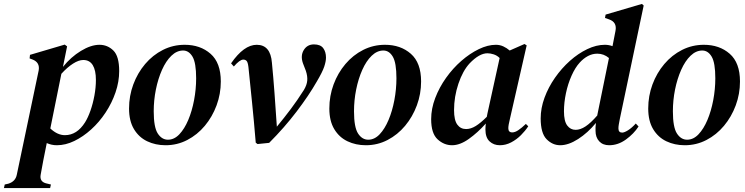

<svg xmlns="http://www.w3.org/2000/svg" viewBox="-83 -722 3775 973"><path d="M205 14Q178 14 154 3Q144 52 136.5 90.5Q129 129 123 164Q117 198 150 207L175 213L171 231H-63L-59 213L-41 209Q-5 198 2 164L113 -365Q120 -405 83 -420L67 -426L69 -444L245 -496L257 -487L236 -383Q276 -433 327 -464Q378 -495 421 -495Q462 -495 491.5 -466Q521 -437 521 -362Q521 -308 502.5 -254Q484 -200 452 -151.5Q420 -103 379 -66Q338 -29 293.5 -7.5Q249 14 205 14ZM339 -418Q316 -418 287 -399.5Q258 -381 228 -348L172 -71Q208 -37 246 -37Q307 -37 348 -102Q363 -126 375.5 -161.5Q388 -197 395.5 -238Q403 -279 403 -317Q403 -366 387 -392Q371 -418 339 -418Z M756 14Q705 14 663 -6Q621 -26 596 -67.5Q571 -109 571 -172Q571 -236 592.5 -294Q614 -352 652.5 -397.5Q691 -443 742.5 -469Q794 -495 853 -495Q932 -495 984 -449.5Q1036 -404 1036 -309Q1036 -246 1014.5 -188Q993 -130 955 -84.5Q917 -39 866 -12.5Q815 14 756 14ZM768 -14Q800 -14 826 -41.5Q852 -69 871 -114Q890 -159 900.5 -214.5Q911 -270 911 -325Q911 -404 892.5 -435Q874 -466 845 -466Q813 -466 785.5 -439.5Q758 -413 738 -368Q718 -323 707 -268.5Q696 -214 696 -158Q696 -77 716.5 -45.5Q737 -14 768 -14Z M1222 8 1213 1Q1204 -108 1194.5 -201Q1185 -294 1176 -382Q1173 -407 1166.5 -413.5Q1160 -420 1150 -420Q1132 -420 1102 -385L1088 -401Q1153 -495 1218 -495Q1288 -495 1295 -404Q1302 -333 1308 -251.5Q1314 -170 1320 -80Q1358 -126 1391 -170Q1424 -214 1457 -266Q1472 -291 1474 -313.5Q1476 -336 1467 -363L1452 -402Q1439 -440 1456.5 -468.5Q1474 -497 1508 -497Q1541 -497 1555 -478Q1569 -459 1569 -430Q1569 -411 1560 -384Q1551 -357 1522 -308Q1482 -238 1420 -156.5Q1358 -75 1281 2Z M1771 14Q1720 14 1678 -6Q1636 -26 1611 -67.5Q1586 -109 1586 -172Q1586 -236 1607.5 -294Q1629 -352 1667.5 -397.5Q1706 -443 1757.5 -469Q1809 -495 1868 -495Q1947 -495 1999 -449.5Q2051 -404 2051 -309Q2051 -246 2029.5 -188Q2008 -130 1970 -84.5Q1932 -39 1881 -12.5Q1830 14 1771 14ZM1783 -14Q1815 -14 1841 -41.5Q1867 -69 1886 -114Q1905 -159 1915.5 -214.5Q1926 -270 1926 -325Q1926 -404 1907.5 -435Q1889 -466 1860 -466Q1828 -466 1800.5 -439.5Q1773 -413 1753 -368Q1733 -323 1722 -268.5Q1711 -214 1711 -158Q1711 -77 1731.5 -45.5Q1752 -14 1783 -14Z M2208 14Q2167 14 2134.5 -16Q2102 -46 2102 -118Q2102 -171 2122.5 -225Q2143 -279 2177.5 -327.5Q2212 -376 2255 -413.5Q2298 -451 2343.5 -473Q2389 -495 2430 -495Q2450 -495 2467.5 -487Q2485 -479 2500 -466L2575 -499L2586 -492L2501 -119Q2493 -87 2493 -72Q2493 -51 2513 -51Q2527 -51 2544 -62.5Q2561 -74 2582 -94L2594 -82Q2579 -59 2557 -37Q2535 -15 2507.5 -0.5Q2480 14 2450 14Q2419 14 2398 -5.5Q2377 -25 2377 -66Q2377 -80 2379 -96Q2338 -50 2293 -18Q2248 14 2208 14ZM2218 -164Q2218 -113 2234.5 -90.5Q2251 -68 2279 -68Q2303 -68 2328 -83.5Q2353 -99 2384 -130Q2385 -136 2387 -146L2449 -428Q2436 -441 2419 -446.5Q2402 -452 2387 -452Q2346 -452 2297 -401Q2262 -363 2240 -297.5Q2218 -232 2218 -164Z M2756 14Q2717 14 2687 -16.5Q2657 -47 2657 -122Q2657 -174 2676.5 -227Q2696 -280 2729.5 -328Q2763 -376 2805 -413.5Q2847 -451 2893 -473Q2939 -495 2982 -495Q3003 -495 3021 -488L3036 -565Q3045 -610 3003 -624L2983 -631L2986 -648L3170 -702L3179 -694L3058 -119Q3055 -103 3053 -92Q3051 -81 3051 -71Q3051 -50 3070 -50Q3081 -50 3100 -62Q3119 -74 3139 -96L3153 -81Q3129 -44 3089 -15Q3049 14 3004 14Q2972 14 2953.5 -6Q2935 -26 2935 -59Q2934 -76 2937 -99Q2896 -49 2847 -17.5Q2798 14 2756 14ZM2775 -158Q2775 -108 2791.5 -86Q2808 -64 2834 -64Q2858 -64 2884.5 -81.5Q2911 -99 2944 -137V-139L3003 -428Q2977 -450 2944 -450Q2919 -450 2896.5 -438Q2874 -426 2855 -405Q2832 -380 2813.5 -338.5Q2795 -297 2785 -249.5Q2775 -202 2775 -158Z M3387 14Q3336 14 3294 -6Q3252 -26 3227 -67.5Q3202 -109 3202 -172Q3202 -236 3223.5 -294Q3245 -352 3283.5 -397.5Q3322 -443 3373.5 -469Q3425 -495 3484 -495Q3563 -495 3615 -449.5Q3667 -404 3667 -309Q3667 -246 3645.5 -188Q3624 -130 3586 -84.5Q3548 -39 3497 -12.5Q3446 14 3387 14ZM3399 -14Q3431 -14 3457 -41.5Q3483 -69 3502 -114Q3521 -159 3531.5 -214.5Q3542 -270 3542 -325Q3542 -404 3523.5 -435Q3505 -466 3476 -466Q3444 -466 3416.5 -439.5Q3389 -413 3369 -368Q3349 -323 3338 -268.5Q3327 -214 3327 -158Q3327 -77 3347.5 -45.5Q3368 -14 3399 -14Z"/></svg>

Font: DeepMind Serif Text
Style: Italic
Weight: 400
Italic angle: -12°
Designer: Frank Grießhammer / Modifications: Colophon Foundry
Foundry: Colophon Foundry
Version: Version 5.003; ttfautohint (v1.8.2)